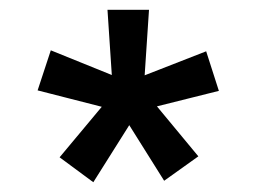

<svg xmlns="http://www.w3.org/2000/svg" viewBox="-20 -736 525 393"><path d="M316 -366 220 -519 270 -556 386 -416ZM171 -363 102 -414 218 -553 268 -517ZM233 -506 57 -551 84 -633 252 -565ZM212 -535 200 -716H285L273 -535ZM252 -506 233 -565 402 -631 428 -550Z"/></svg>

Font: Figtree Light SemiBold
Style: Regular
Weight: 600
Version: Version 2.002